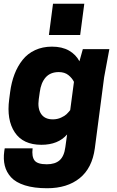

<svg xmlns="http://www.w3.org/2000/svg" viewBox="-34 -792 627 1025"><path d="M416 -772 394 -605H227.1L249 -772ZM314.9 -6.8 324.2 -74.2Q276.4 -19 187 -19Q88.9 -19 44.7 -85.7Q0.5 -152.3 15.1 -262.2L20 -299.8Q26.9 -352.5 43.5 -395.8Q60.1 -439 86.7 -472.4Q113.3 -505.9 153.3 -524.4Q193.4 -543 243.2 -543Q297.4 -543 334.2 -522Q371.1 -501 390.1 -464.8L408.2 -529.8H549.8L522 -379.9L472.2 0Q458 105.5 391.4 159.2Q324.7 212.9 217.8 212.9Q147.9 212.9 99.1 197.5Q50.3 182.1 25.1 154.5Q0 127 -8.5 92.3Q-17.1 57.6 -11.2 15.1L-8.8 0H140.1Q134.8 43.5 150.1 64.2Q165.5 85 215.8 85Q260.3 85 284.4 63.5Q308.6 42 314.9 -6.8ZM340.8 -204.1 360.8 -355Q351.1 -375 331.1 -391.1Q311 -407.2 279.8 -407.2Q234.9 -407.2 209.7 -378.7Q184.6 -350.1 178.2 -299.8L172.9 -262.2Q166 -212.9 185.5 -183.8Q205.1 -154.8 248 -154.8Q272 -154.8 292 -164.1Q312 -173.3 321 -182.1Q330.1 -190.9 340.8 -204.1Z"/></svg>

Font: Cooper Hewitt
Style: Bold Italic
Weight: 712
Designer: Village Type and Design LLC
Foundry: Cooper Hewitt Smithsonian Design Museum
Version: 1.000